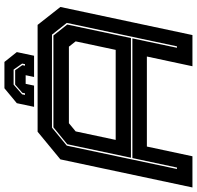

<svg xmlns="http://www.w3.org/2000/svg" viewBox="-41 -859 890 868"><g transform="rotate(-90 404.0 -425.0)"><path d="M-9.5 0 117.5 -597 242.5 -700H725.5L806.5 -597L679.5 0H538.5L582.5 -206H175.5L131.5 0ZM74 -70H80.5L123.5 -271.5H664.5L622 -70H628.5L734.5 -568L681.5 -635H261L179.5 -568ZM125 -278 186 -566 262.5 -628.5H677.5L727 -566L666 -278ZM205.5 -347H612.5L651 -528L627 -558.5H281L244 -528ZM558 -850 602.5 -794 586 -716H490L498 -754H459L451 -716H355L371.5 -794L439 -850ZM523.5 -808.5H455.5L411.5 -770L409 -757H416L418.5 -769L455.5 -801.5H520.5L543.5 -769L541 -757H548L550.5 -770Z"/></g></svg>

Font: Tourney Expanded ExtraBold
Style: Italic
Weight: 800
Width: 7
Italic angle: -12°
Designer: Tyler Finck
Foundry: Etcetera Type Co
Version: Version 1.010; ttfautohint (v1.8.3)